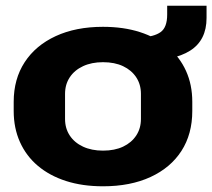

<svg xmlns="http://www.w3.org/2000/svg" viewBox="-20 -642 744 673"><path d="M341 11Q269 11 211.5 -7.5Q154 -26 113 -60.5Q72 -95 50 -144Q28 -193 28 -253V-285Q28 -365 66.5 -424Q105 -483 175.5 -515.5Q246 -548 341 -548Q413 -548 470.5 -529.5Q528 -511 569 -476.5Q610 -442 632 -393.5Q654 -345 654 -285V-253Q654 -172 616 -113Q578 -54 507.5 -21.5Q437 11 341 11ZM341 -114Q382 -114 411.5 -128Q441 -142 457.5 -167Q474 -192 474 -225V-313Q474 -346 457.5 -371Q441 -396 411.5 -410Q382 -424 341 -424Q301 -424 271 -410Q241 -396 224.5 -371Q208 -346 208 -313V-225Q208 -192 224.5 -167Q241 -142 271 -128Q301 -114 341 -114ZM474 -428V-511Q520 -513 543 -529.5Q566 -546 566 -591V-622H704V-579Q704 -501 646.5 -464.5Q589 -428 474 -428Z"/></svg>

Font: Hubot Sans SemiExpanded
Style: Bold
Weight: 700
Width: 6
Designer: Deni Anggara
Foundry: GitHub, Inc., Subsidiary of Microsoft Corporation
Version: Version 2.000